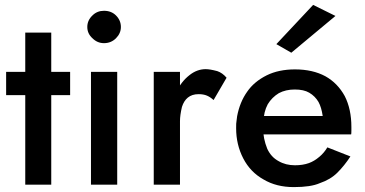

<svg xmlns="http://www.w3.org/2000/svg" viewBox="-20 -753 1488 783"><path d="M266 -460H5V-365H266ZM189 -620H83V0H189Z M357 -690Q336 -670 336 -643Q336 -616 357 -597Q377 -577 404 -577Q433 -577 453 -597Q473 -617 473 -643Q473 -670 453 -690Q434 -709 404 -709Q376 -709 357 -690ZM458 -460H351V0H458Z M714 0V-460H607V0ZM851 -345 904 -436Q887 -456 866 -463Q836 -471 819 -471Q783 -471 752 -446Q719 -420 699 -378Q678 -334 678 -280L714 -259Q714 -283 722 -317Q730 -342 746 -355Q763 -369 790 -369Q810 -369 824 -363Q838 -357 851 -345Z M1296 -280H1008V-205H1412Q1413 -206 1413 -222V-235Q1413 -308 1386 -361Q1357 -414 1307 -442Q1255 -470 1183 -470Q1117 -470 1068 -446Q1016 -420 988 -379Q958 -337 947 -279L944 -255Q943 -254 943 -230Q943 -163 972 -107Q1001 -51 1055 -21Q1107 10 1178 10Q1248 10 1284 -6Q1328 -21 1356 -49Q1385 -78 1409 -115L1315 -152Q1302 -130 1283 -114Q1262 -96 1240 -88Q1215 -79 1183 -79Q1145 -79 1116 -96Q1086 -112 1070 -146Q1053 -188 1053 -230L1055 -258Q1055 -296 1072 -328Q1089 -356 1117 -373Q1145 -388 1182 -388Q1219 -388 1241 -375Q1265 -361 1279 -337Q1291 -315 1296 -280ZM1168 -538 1348 -688 1257 -733 1107 -573Z"/></svg>

Font: NM-font
Style: Medium
Weight: 500
Designer: ""
Foundry: ""
Version: ""